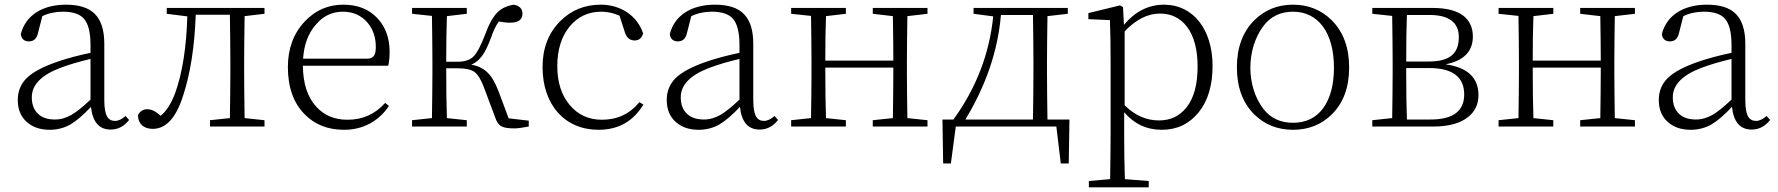

<svg xmlns="http://www.w3.org/2000/svg" viewBox="-20 -541 7603 821"><path d="M192 14C225 14 256 6 283 -10C308 -25 336 -49 369 -84C376 -19 404 13 453 13C485 13 511 -1 532 -28L517 -45C501 -31 486 -24 472 -24C457 -24 445 -30 438 -43C430 -57 426 -80 426 -113V-354C426 -413 412 -455 385 -482C359 -508 318 -521 262 -521C161 -521 89 -475 69 -395C72 -374 84 -364 104 -364C125 -364 138 -377 143 -402L161 -472C188 -485 218 -491 249 -491C291 -491 321 -481 338 -462C357 -441 367 -404 367 -349V-315C313 -304 266 -291 225 -277C164 -256 121 -233 94 -207C69 -182 56 -151 56 -114C56 -73 69 -42 95 -19C120 3 152 14 192 14ZM215 -30C184 -30 160 -38 143 -54C125 -71 116 -94 116 -125C116 -178 156 -219 236 -250C273 -264 316 -277 367 -289V-115C334 -84 307 -62 286 -50C263 -37 240 -30 215 -30Z M633 10C690 10 733 -37 763 -132C794 -226 812 -341 817 -478H963C964 -405 965 -339 965 -282V-226C965 -173 964 -109 963 -36L878 -27V0H1111V-27L1026 -36C1025 -109 1024 -173 1024 -226V-282C1024 -337 1025 -400 1026 -472L1111 -482V-507H693V-482L781 -471C777 -338 760 -229 729 -143C712 -98 692 -66 667 -46C646 -65 627 -74 610 -74C592 -74 579 -66 570 -49C570 -13 593 10 633 10Z M1451 14C1492 14 1529 5 1562 -13C1595 -31 1622 -56 1643 -88L1627 -101C1584 -53 1531 -29 1466 -29C1411 -29 1367 -47 1333 -84C1295 -125 1276 -183 1275 -260H1640C1644 -275 1646 -295 1646 -320C1646 -379 1628 -427 1593 -464C1557 -502 1509 -521 1448 -521C1383 -521 1328 -497 1283 -449C1235 -398 1211 -333 1211 -254C1211 -168 1235 -101 1282 -53C1326 -8 1382 14 1451 14ZM1276 -290C1280 -350 1298 -399 1331 -436C1362 -473 1401 -491 1446 -491C1489 -491 1523 -476 1550 -446C1575 -417 1587 -382 1587 -340C1587 -305 1577 -290 1549 -290Z M2181 8C2194 8 2214 5 2241 0V-25L2155 -35L2112 -150C2084 -223 2054 -253 1995 -265C2014 -272 2029 -285 2042 -303C2055 -320 2067 -346 2080 -381C2090 -410 2101 -433 2113 -449C2128 -446 2145 -444 2162 -444C2197 -444 2214 -457 2214 -483C2214 -503 2202 -516 2178 -521C2149 -517 2125 -506 2107 -488C2088 -469 2070 -437 2054 -392C2036 -345 2019 -313 2003 -298C1988 -284 1966 -277 1937 -277H1888C1888 -354 1889 -419 1891 -472L1976 -482V-507H1742V-482L1827 -473C1828 -400 1829 -336 1829 -282V-226C1829 -173 1828 -109 1827 -36L1742 -27V0H1976V-27L1891 -36C1889 -90 1888 -161 1888 -249H1938C1970 -249 1993 -244 2008 -234C2023 -223 2037 -201 2049 -168L2097 -40C2110 -1 2126 8 2181 8Z M2539 14C2624 14 2688 -22 2731 -94L2714 -104C2673 -54 2620 -29 2554 -29C2497 -29 2452 -50 2417 -91C2381 -133 2363 -189 2363 -258C2363 -329 2381 -385 2416 -428C2451 -470 2496 -491 2551 -491C2578 -491 2604 -485 2629 -474L2652 -403C2659 -380 2673 -368 2694 -368C2712 -368 2724 -378 2730 -398C2705 -474 2634 -521 2549 -521C2481 -521 2423 -498 2376 -451C2325 -400 2300 -335 2300 -254C2300 -92 2396 14 2539 14Z M2967 14C3000 14 3031 6 3058 -10C3083 -25 3111 -49 3144 -84C3151 -19 3179 13 3228 13C3260 13 3286 -1 3307 -28L3292 -45C3276 -31 3261 -24 3247 -24C3232 -24 3220 -30 3213 -43C3205 -57 3201 -80 3201 -113V-354C3201 -413 3187 -455 3160 -482C3134 -508 3093 -521 3037 -521C2936 -521 2864 -475 2844 -395C2847 -374 2859 -364 2879 -364C2900 -364 2913 -377 2918 -402L2936 -472C2963 -485 2993 -491 3024 -491C3066 -491 3096 -481 3113 -462C3132 -441 3142 -404 3142 -349V-315C3088 -304 3041 -291 3000 -277C2939 -256 2896 -233 2869 -207C2844 -182 2831 -151 2831 -114C2831 -73 2844 -42 2870 -19C2895 3 2927 14 2967 14ZM2990 -30C2959 -30 2935 -38 2918 -54C2900 -71 2891 -94 2891 -125C2891 -178 2931 -219 3011 -250C3048 -264 3091 -277 3142 -289V-115C3109 -84 3082 -62 3061 -50C3038 -37 3015 -30 2990 -30Z M3597 0V-27L3512 -36C3510 -91 3509 -163 3509 -252H3800C3800 -181 3799 -109 3798 -36L3712 -27V0H3946V-27L3860 -36C3859 -109 3858 -173 3858 -226V-282C3858 -335 3859 -399 3860 -472L3946 -482V-507H3712V-482L3798 -472C3799 -401 3800 -338 3800 -282H3509C3509 -356 3510 -419 3512 -472L3597 -482V-507H3363V-482L3448 -473C3449 -400 3450 -336 3450 -282V-226C3450 -173 3449 -109 3448 -36L3363 -27V0Z M4046 158 4067 0H4497L4516 158H4550L4553 -30H4459C4458 -103 4457 -169 4457 -226V-282C4457 -335 4458 -399 4459 -472L4546 -482V-507H4143V-482L4227 -471C4211 -311 4154 -164 4057 -30H4010L4013 158ZM4108 -30C4196 -175 4247 -324 4260 -477H4397C4398 -404 4399 -339 4399 -282V-226C4399 -169 4398 -103 4397 -30Z M4892 260V233L4790 225C4788 166 4787 102 4787 32V-61C4830 -11 4883 14 4948 14C5013 14 5065 -11 5105 -60C5145 -109 5165 -176 5165 -259C5165 -416 5081 -521 4958 -521C4891 -521 4834 -492 4786 -435L4782 -511L4769 -518L4634 -485V-459L4726 -455C4728 -405 4729 -346 4729 -278V33C4729 82 4728 146 4727 225L4636 233V260ZM4936 -26C4881 -26 4832 -48 4789 -91V-407C4838 -458 4888 -483 4940 -483C4989 -483 5027 -464 5056 -426C5086 -386 5101 -329 5101 -256C5101 -179 5085 -120 5052 -80C5023 -44 4984 -26 4936 -26Z M5343 -52C5388 -8 5443 14 5509 14C5575 14 5630 -8 5674 -51C5724 -100 5749 -167 5749 -253C5749 -338 5724 -405 5674 -455C5629 -499 5574 -521 5509 -521C5444 -521 5389 -499 5344 -455C5294 -405 5269 -338 5269 -253C5269 -168 5294 -101 5343 -52ZM5381 -77C5308 -174 5309 -330 5381 -428C5412 -470 5455 -491 5509 -491C5617 -491 5684 -401 5684 -252C5684 -177 5668 -119 5637 -77C5606 -36 5563 -16 5509 -16C5455 -16 5412 -36 5381 -77Z M6110 0C6175 0 6225 -14 6258 -41C6287 -64 6302 -95 6302 -134C6302 -209 6255 -253 6161 -266C6239 -281 6278 -321 6278 -385C6278 -423 6264 -453 6237 -474C6208 -496 6164 -507 6106 -507H5848V-482L5933 -473C5934 -400 5935 -336 5935 -282V-226C5935 -173 5934 -109 5933 -36L5848 -27V0ZM5996 -30C5994 -85 5993 -151 5993 -226V-250H6091C6191 -250 6241 -212 6241 -137C6241 -66 6193 -30 6098 -30ZM5993 -278C5993 -359 5994 -425 5996 -477H6092C6176 -477 6218 -445 6218 -382C6218 -310 6177 -278 6089 -278Z M6622 0V-27L6537 -36C6535 -91 6534 -163 6534 -252H6825C6825 -181 6824 -109 6823 -36L6737 -27V0H6971V-27L6885 -36C6884 -109 6883 -173 6883 -226V-282C6883 -335 6884 -399 6885 -472L6971 -482V-507H6737V-482L6823 -472C6824 -401 6825 -338 6825 -282H6534C6534 -356 6535 -419 6537 -472L6622 -482V-507H6388V-482L6473 -473C6474 -400 6475 -336 6475 -282V-226C6475 -173 6474 -109 6473 -36L6388 -27V0Z M7209 14C7242 14 7273 6 7300 -10C7325 -25 7353 -49 7386 -84C7393 -19 7421 13 7470 13C7502 13 7528 -1 7549 -28L7534 -45C7518 -31 7503 -24 7489 -24C7474 -24 7462 -30 7455 -43C7447 -57 7443 -80 7443 -113V-354C7443 -413 7429 -455 7402 -482C7376 -508 7335 -521 7279 -521C7178 -521 7106 -475 7086 -395C7089 -374 7101 -364 7121 -364C7142 -364 7155 -377 7160 -402L7178 -472C7205 -485 7235 -491 7266 -491C7308 -491 7338 -481 7355 -462C7374 -441 7384 -404 7384 -349V-315C7330 -304 7283 -291 7242 -277C7181 -256 7138 -233 7111 -207C7086 -182 7073 -151 7073 -114C7073 -73 7086 -42 7112 -19C7137 3 7169 14 7209 14ZM7232 -30C7201 -30 7177 -38 7160 -54C7142 -71 7133 -94 7133 -125C7133 -178 7173 -219 7253 -250C7290 -264 7333 -277 7384 -289V-115C7351 -84 7324 -62 7303 -50C7280 -37 7257 -30 7232 -30Z"/></svg>

Font: AllPunType ExtraLight
Style: Regular
Weight: 280
Version: 1.0